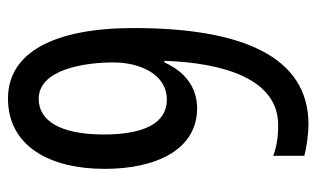

<svg xmlns="http://www.w3.org/2000/svg" viewBox="-172 -592 774 469"><g transform="rotate(-90 214.5 -357.0)"><path d="M381 -417C381 -614 320 -724 209 -724C92 -724 37 -621 37 -488C37 -362 84 -262 185 -262C236 -262 275 -292 297 -342H301C296 -198 257 -64 144 -64C114 -64 90 -68 69 -76V0C88 5 122 10 146 10C310 10 381 -150 381 -417ZM208 -649C281 -649 297 -534 297 -467C297 -401 268 -336 206 -336C150 -336 121 -389 121 -490C121 -597 155 -649 208 -649Z"/></g></svg>

Font: Noto Sans Arabic UI XCn
Style: Regular
Weight: 400
Width: 2
Designer: Monotype Design Team, Nadine Chahine and Nizar Qandah
Foundry: Monotype Imaging Inc.
Version: Version 2.010